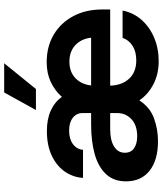

<svg xmlns="http://www.w3.org/2000/svg" viewBox="50 -822 784 924"><g transform="rotate(-90 442.0 -360.0)"><path d="M224.6 8.3Q133.3 8.3 82.3 -32.2Q31.2 -72.8 31.2 -145.5Q31.2 -204.1 65.4 -241.2Q99.6 -278.3 161.1 -295.9Q222.7 -313.5 305.2 -313.5H359.9V-355Q359.9 -383.3 337.4 -401.4Q314.9 -419.4 275.4 -419.4Q235.4 -419.4 210.4 -400.9Q185.5 -382.3 183.1 -352.5H47.9Q50.8 -400.4 78.1 -439.9Q105.5 -479.5 155 -502.9Q204.6 -526.4 273.4 -526.4Q331.1 -526.4 372.6 -507.3Q414.1 -488.3 437.5 -454.1Q468.3 -488.3 509.8 -507.8Q551.3 -527.3 604.5 -527.3Q680.2 -527.3 737.3 -493.4Q794.4 -459.5 826.4 -399.2Q858.4 -338.9 858.4 -260.3V-221.7H491.7Q493.7 -164.6 525.4 -130.4Q557.1 -96.2 613.8 -96.2Q655.8 -96.2 683.8 -114.3Q711.9 -132.3 721.7 -162.1H853Q843.3 -110.8 809.3 -71.8Q775.4 -32.7 723.6 -10.5Q671.9 11.7 609.4 11.7Q547.4 11.7 498.5 -13.7Q449.7 -39.1 420.9 -81.5Q387.7 -30.3 335 -11Q282.2 8.3 224.6 8.3ZM359.9 -221.7H282.2Q228.5 -221.7 198.7 -202.9Q168.9 -184.1 168.9 -151.4Q168.9 -121.6 190.7 -106.7Q212.4 -91.8 248.5 -91.8Q300.3 -91.8 330.1 -119.1Q359.9 -146.5 359.9 -188.5ZM492.7 -313.5H722.7Q716.8 -361.8 686.3 -389.9Q655.8 -418 607.4 -418Q559.1 -418 528.8 -389.9Q498.5 -361.8 492.7 -313.5ZM374.5 -579.1 459 -731.9H599.6L475.6 -579.1Z"/></g></svg>

Font: Inter Display
Style: Bold
Weight: 700
Designer: Rasmus Andersson
Foundry: rsms
Version: Version 4.001;git-9221beed3